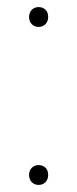

<svg xmlns="http://www.w3.org/2000/svg" viewBox="-20 -516 218 542"><path d="M89 -440Q77 -440 69.5 -448Q62 -456 62 -468Q62 -480 69.5 -488Q77 -496 89 -496Q101 -496 108.5 -488.5Q116 -481 116 -468Q116 -456 108.5 -448Q101 -440 89 -440ZM89 6Q77 6 69.5 -2Q62 -10 62 -22Q62 -34 69.5 -42Q77 -50 89 -50Q101 -50 108.5 -42.5Q116 -35 116 -22Q116 -10 108.5 -2Q101 6 89 6Z"/></svg>

Font: Montagu Slab 144pt Thin
Style: Regular
Weight: 250
Version: Version 1.000